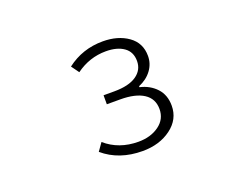

<svg xmlns="http://www.w3.org/2000/svg" viewBox="-91 -727 1182 920"><g transform="rotate(-20 500.0 -267.0)"><path d="M498 12.7Q377.9 12.7 297.9 -55.7L326.2 -95.7Q394.5 -36.1 494.1 -36.1Q556.6 -36.1 599.1 -66.9Q641.6 -97.7 641.6 -149.4Q641.6 -202.1 599.6 -229.5Q557.6 -256.8 480.5 -256.8H412.1V-302.7H466.8Q541 -302.7 580.1 -329.6Q619.1 -356.4 619.1 -402.3Q619.1 -449.2 585 -473.1Q550.8 -497.1 494.1 -497.1Q410.2 -497.1 340.8 -446.3L312.5 -485.4Q392.6 -546.9 496.1 -546.9Q573.2 -546.9 625 -510.3Q676.8 -473.6 676.8 -407.2Q676.8 -367.2 652.8 -335Q628.9 -302.7 586.9 -285.2V-280.3Q637.7 -268.6 669.9 -233.9Q702.1 -199.2 702.1 -144.5Q702.1 -75.2 643.1 -31.2Q584 12.7 498 12.7Z"/></g></svg>

Font: Gen Shin Gothic Monospace Light
Style: Regular
Weight: 300
Designer: [Source Han Sans]
Ryoko NISHIZUKA  (kana & ideographs); Paul D. Hunt (Latin, Greek & Cyrillic); Wenlong ZHANG  (bopomofo
Version: Version 1.002.20150607